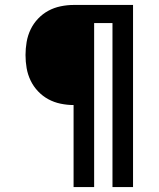

<svg xmlns="http://www.w3.org/2000/svg" viewBox="-20 -755 640 775"><path d="M277 0V-331Q251 -331 224.5 -336.5Q198 -342 175 -354.5Q152 -367 133.5 -386.5Q115 -406 103.5 -430Q92 -454 87.5 -480Q83 -506 83 -533Q83 -559 87.5 -585.5Q92 -612 103.5 -636Q115 -660 133.5 -679.5Q152 -699 175 -711.5Q198 -724 224.5 -729.5Q251 -735 277 -735H517V0H434V-662H360V0Z"/></svg>

Font: Iosevka Aile
Style: Regular
Weight: 400
Designer: Belleve Invis
Foundry: Belleve Invis
Version: Version 28.0.1; ttfautohint (v1.8.4)